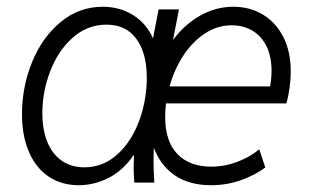

<svg xmlns="http://www.w3.org/2000/svg" viewBox="-20 -543 923 571"><path d="M45.4 -203.1Q45.4 -284.7 75.4 -358.4Q105.5 -432.1 160.4 -477.5Q215.3 -522.9 285.6 -522.9Q336.4 -522.9 376.2 -497.8Q416 -472.7 435.1 -428.7L451.7 -515.1H512.2L494.6 -424.3Q529.3 -470.7 575.7 -496.8Q622.1 -522.9 674.3 -522.9Q722.7 -522.9 761.5 -499.8Q800.3 -476.6 822.5 -433.1Q844.7 -389.6 844.7 -330.6Q844.7 -308.1 841.1 -281.2Q837.4 -254.4 831.5 -235.4H473.6Q471.2 -212.4 471.2 -195.3Q471.2 -123 507.3 -85.2Q543.5 -47.4 608.4 -47.4Q647.9 -47.4 686 -61.8Q724.1 -76.2 751 -99.1L769 -44.9Q738.3 -22 696.3 -7.1Q654.3 7.8 607.4 7.8Q543 7.8 500 -21.5Q457 -50.8 437.5 -104Q436.5 -79.6 436.5 -66.4Q436.5 -37.6 439 0H379.4Q377.4 -29.3 377.4 -47.4Q377.4 -57.6 378.4 -81.1H377Q345.2 -35.2 302.5 -13.7Q259.8 7.8 214.4 7.8Q162.1 7.8 124 -18.3Q85.9 -44.4 65.7 -92Q45.4 -139.6 45.4 -203.1ZM415.5 -284.2Q416.5 -293.9 416.5 -313Q416.5 -384.8 385.7 -427.2Q355 -469.7 296.4 -469.7Q240.2 -469.7 196.8 -431.4Q153.3 -393.1 129.6 -332Q106 -271 106 -206.1Q106 -158.2 120.4 -121.8Q134.8 -85.4 163.1 -65.4Q191.4 -45.4 231 -45.4Q282.2 -45.4 322.3 -78.1Q362.3 -110.8 386.5 -165.5Q410.6 -220.2 415.5 -284.2ZM783.2 -286.1Q787.6 -310.5 787.6 -332.5Q787.6 -375 772.5 -405.5Q757.3 -436 730.5 -451.9Q703.6 -467.8 668.9 -467.8Q626 -467.8 588.9 -443.1Q551.8 -418.5 524.9 -377.2Q498 -335.9 484.4 -286.1Z"/></svg>

Font: Reddit Sans Fudge Light Italic
Style: Regular
Weight: 300
Italic angle: -11.25°
Designer: Stephen Hutchings
Version: Version 1.013